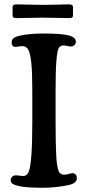

<svg xmlns="http://www.w3.org/2000/svg" viewBox="-20 -866 407 894"><path d="M173.8 -783.7Q147.9 -783.7 112.8 -782.7Q77.6 -781.7 60.1 -781.7Q47.9 -781.7 43.2 -784.2Q38.6 -786.6 38.6 -794.9V-832Q38.6 -840.3 43.5 -843Q48.3 -845.7 60.1 -845.7Q77.6 -845.7 112.8 -844.5Q147.9 -843.3 173.8 -843.3H184.6Q215.3 -843.3 248.8 -844.5Q282.2 -845.7 298.8 -845.7Q310.1 -845.7 314.9 -842.8Q319.8 -839.8 319.8 -832V-794.9Q319.8 -786.6 315.2 -784.2Q310.5 -781.7 298.8 -781.7Q282.2 -781.7 248.8 -782.7Q215.3 -783.7 184.6 -783.7ZM130.4 -296.9V-448.7Q130.4 -529.3 125.7 -573.2Q121.1 -617.2 112.3 -633.5Q103.5 -649.9 87.9 -650.9Q78.1 -651.9 65.7 -649.4Q53.2 -647 49.8 -647.5Q34.2 -649.9 34.2 -667Q34.2 -680.2 42 -687.3Q49.8 -694.3 67.4 -698.7Q113.8 -710 182.1 -710Q253.9 -710 290.5 -703.1Q333.5 -695.3 333.5 -670.9Q333.5 -663.6 327.1 -656.7Q320.8 -649.9 310.5 -649.4Q304.7 -648.9 293.7 -652.1Q282.7 -655.3 272.9 -654.3Q259.3 -653.3 252.9 -641.1Q246.6 -628.9 242.7 -583.3Q238.8 -537.6 238.8 -444.8V-303.7Q238.8 -200.2 241.7 -143.6Q244.6 -86.9 253.9 -67.4Q260.3 -54.2 275.9 -52.7Q287.1 -52.2 299.8 -55.9Q312.5 -59.6 318.4 -59.6Q337.9 -57.6 337.9 -35.6Q337.9 -11.7 295.4 -3.4Q236.8 8.3 180.2 8.3Q103 8.3 71.3 1Q50.3 -3.4 40 -9.3Q29.8 -15.1 29.8 -26.9Q29.8 -34.7 35.4 -41.7Q41 -48.8 50.3 -49.3Q56.2 -50.3 68.8 -48.3Q81.5 -46.4 89.8 -46.4Q106.4 -48.3 113.3 -65.4Q130.4 -106 130.4 -296.9Z"/></svg>

Font: Cooper* Medium
Style: Regular
Weight: 500
Designer: Owen Earl
Foundry: indestructible type*
Version: Version 0.001